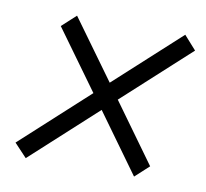

<svg xmlns="http://www.w3.org/2000/svg" viewBox="-57 -585 599 559"><g transform="rotate(10 242.0 -305.5)"><path d="M15.6 -127.9 213.9 -309.1 86.4 -484.9 127.9 -522.9 255.4 -347.2 447.8 -522.9 483.9 -482.4 287.1 -302.7 413.6 -127.9 372.6 -90.3 246.1 -265.1 52.7 -88.4Z"/></g></svg>

Font: Reddit Sans Vanilla Light
Style: Italic
Weight: 300
Italic angle: -11.25°
Designer: Stephen Hutchings
Version: Version 1.013